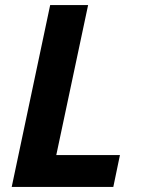

<svg xmlns="http://www.w3.org/2000/svg" viewBox="-20 -734 558 754"><path d="M26 0 177 -714H326L201 -125H451L425 0Z"/></svg>

Font: Noto IKEA Latin
Style: Bold Italic
Weight: 700
Italic angle: -12°
Designer: Monotype Design Team
Foundry: Monotype Imaging Inc.
Version: Version 1.0